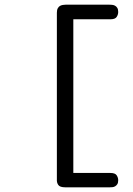

<svg xmlns="http://www.w3.org/2000/svg" viewBox="-20 -714 565 817"><path d="M222 -660Q222 -672 226 -679Q230 -686 235.5 -689Q241 -692 247.5 -693Q254 -694 259 -694H446Q450 -694 456.5 -693.5Q463 -693 469 -690Q475 -687 479 -680.5Q483 -674 483 -663Q483 -652 476.5 -642Q470 -632 450 -632H292V22H450Q470 22 476.5 32Q483 42 483 53Q483 64 479 70Q475 76 469.5 79Q464 82 458 82.5Q452 83 448 83H257Q235 83 228 73Q221 63 222 49Z"/></svg>

Font: CMU Typewriter Custom
Style: Regular
Weight: 500
Monospace: yes
Version: Version 0.7.0